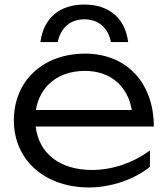

<svg xmlns="http://www.w3.org/2000/svg" viewBox="-20 -812 736 845"><path d="M372 13C468 13 571 -22 640 -78V-150C569 -97 477 -64 385 -64C244 -64 151 -136 137 -255H657C657 -447 537 -576 355 -576C170 -576 41 -457 41 -282C41 -107 178 13 372 13ZM354 -500C465 -500 542 -434 560 -328H138C155 -433 236 -500 354 -500ZM544 -627C531 -731 461 -792 351 -792C241 -792 171 -731 158 -627H234C247 -690 290 -727 351 -727C413 -727 456 -690 468 -627Z"/></svg>

Font: Bounded Light
Style: Regular
Weight: 300
Designer: Vlad Churkin
Version: Version 3.0